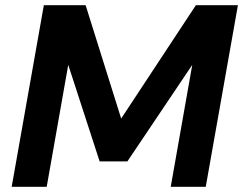

<svg xmlns="http://www.w3.org/2000/svg" viewBox="-20 -720 937 740"><path d="M25 0 149 -700H310L447 -263L735 -700H897L773 0H638L721 -470L471 -98H364L243 -470L160 0Z"/></svg>

Font: DM Sans
Style: Bold Italic
Weight: 700
Italic angle: -10°
Designer: Colophon Foundry, Jonny Pinhorn
Foundry: Colophon Foundry
Version: Version 4.004;gftools[0.9.30]